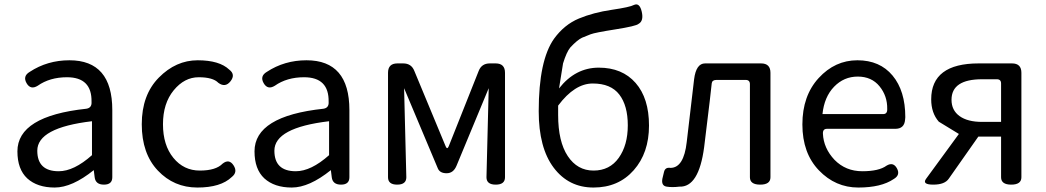

<svg xmlns="http://www.w3.org/2000/svg" viewBox="-20 -827 4687 860"><path d="M291 -557Q483 -557 483 -334V-33Q483 0 445.5 0Q408 0 404 -33L400 -65Q303 13 225 13Q147 13 102 -28Q58 -69 58 -149Q58 -307 367 -340Q392 -344 390 -371Q392 -481 280 -481Q203 -481 149 -443Q117 -423 99 -454.5Q81 -486 113 -505Q192 -557 291 -557ZM392 -284Q147 -255 147 -152Q147 -60 243 -60Q311 -60 392 -132Z M977 -94Q1006 -117 1026 -86.5Q1046 -56 1018 -34Q969 13 864 13Q759 13 687 -63Q615 -139 615 -270.5Q615 -402 691.5 -479.5Q768 -557 865.5 -557Q963 -557 1007 -515Q1036 -493 1012.5 -463Q989 -433 958 -456Q934 -481 870 -481Q806 -481 758 -422.5Q710 -364 710 -270.5Q710 -177 756.5 -120Q803 -63 875 -63Q947 -63 977 -94Z M1353 -557Q1545 -557 1545 -334V-33Q1545 0 1507.5 0Q1470 0 1466 -33L1462 -65Q1365 13 1287 13Q1209 13 1164 -28Q1120 -69 1120 -149Q1120 -307 1429 -340Q1454 -344 1452 -371Q1454 -481 1342 -481Q1265 -481 1211 -443Q1179 -423 1161 -454.5Q1143 -486 1175 -505Q1254 -557 1353 -557ZM1454 -284Q1209 -255 1209 -152Q1209 -60 1305 -60Q1373 -60 1454 -132Z M1718 -33V-501Q1718 -543 1760 -543H1786Q1823 -543 1836 -509L1976 -172Q1983 -155 1990 -172L2124 -509Q2137 -543 2174 -543H2200Q2242 -543 2242 -501V-33Q2242 0 2200.5 0Q2159 0 2159 -33L2169 -432L2025 -85Q2011 -51 1980.5 -51Q1950 -51 1941 -73L1790 -432L1800 -33Q1800 0 1759 0Q1718 0 1718 -33Z M2480 -312Q2480 -193 2523 -128Q2566 -63 2638.5 -63Q2711 -63 2751.5 -120Q2792 -177 2792 -265.5Q2792 -354 2754 -403.5Q2716 -453 2635 -453Q2554 -453 2480 -354ZM2484 -431Q2557 -524 2662 -524Q2767 -524 2827 -455.5Q2887 -387 2887 -264.5Q2887 -142 2818.5 -64.5Q2750 13 2638.5 13Q2527 13 2460 -76Q2393 -165 2393 -329Q2393 -557 2462 -654Q2508 -717 2573 -744Q2638 -771 2720 -783Q2802 -795 2820 -805Q2845 -816 2854.5 -774.5Q2864 -733 2840 -720Q2829 -710 2737 -695.5Q2645 -681 2625.5 -673.5Q2606 -666 2587 -658Q2566 -648 2535 -615Q2518 -595 2502 -543Z M3023 9Q2991 13 2966 9Q2941 5 2947 -27L2954 -56Q2959 -79 2983 -75Q3043 -75 3056 -191Q3059 -216 3089 -472Q3098 -543 3138 -543H3389Q3431 -543 3431 -501V-33Q3431 0 3385 0Q3339 0 3339 -33V-450Q3339 -469 3320 -469H3189Q3170 -469 3168 -454L3159 -374Q3141 -222 3134 -168Q3110 13 3023 9Z M3983 -25Q3927 13 3824.5 13Q3722 13 3648 -64Q3574 -141 3574 -269.5Q3574 -398 3647 -477.5Q3720 -557 3820.5 -557Q3921 -557 3978 -488.5Q4035 -420 4035 -302L4034 -291Q4031 -250 3990 -250H3684Q3665 -250 3666 -228Q3669 -163 3718 -111Q3768 -60 3842.5 -60Q3917 -60 3951 -85Q3981 -103 3997.5 -73Q4014 -43 3983 -25ZM3664 -316H3936Q3955 -316 3954 -339Q3955 -397 3919.5 -440.5Q3884 -484 3822 -484Q3760 -484 3716 -438.5Q3672 -393 3664 -316Z M4555 -33Q4555 0 4509.5 0Q4464 0 4464 -33V-215H4362L4230 -27Q4212 0 4160.5 0Q4109 0 4128 -26L4275 -227L4185 -282Q4151 -321 4151 -382Q4151 -543 4364 -543H4513Q4555 -543 4555 -501ZM4379 -281H4464V-453Q4464 -472 4445 -472H4379Q4242 -472 4242 -380Q4242 -333 4278 -307Q4314 -281 4379 -281Z"/></svg>

Font: Raw Maruko Gothic CJK TC
Style: Regular
Weight: 400
Version: Version 1.001